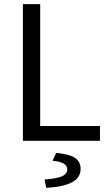

<svg xmlns="http://www.w3.org/2000/svg" viewBox="-20 -676 526 922"><path d="M90 0V-656H173V-71H460V0ZM202 226 194 186Q257 181 280 169.5Q303 158 303 138Q303 119 285 109Q267 99 232 96L250 58Q316 65 341.5 83Q367 101 367 135Q367 178 324.5 200Q282 222 202 226Z"/></svg>

Font: Source Sans 3 ExtraLight
Style: Regular
Weight: 400
Version: Version 3.052;hotconv 1.1.0;makeotfexe 2.6.0